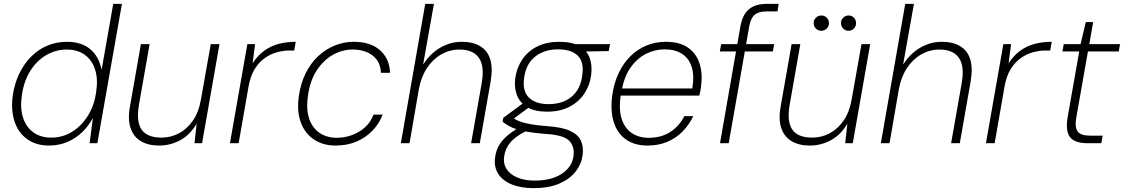

<svg xmlns="http://www.w3.org/2000/svg" viewBox="-20 -740 5807 992"><path d="M234 12Q165 12 119 -22Q73 -56 54.5 -114.5Q36 -173 46 -247Q55 -308 79 -358.5Q103 -409 140 -446.5Q177 -484 224 -504Q271 -524 326 -524Q400 -524 445.5 -486.5Q491 -449 505 -379L565 -720H610L483 0H443L460 -131Q439 -91 406 -58.5Q373 -26 329 -7Q285 12 234 12ZM245 -29Q304 -29 353 -59.5Q402 -90 435 -143.5Q468 -197 477 -267Q487 -331 471.5 -380Q456 -429 418.5 -456.5Q381 -484 325 -484Q268 -484 218.5 -455Q169 -426 136 -373Q103 -320 93 -248Q83 -182 99 -132.5Q115 -83 152.5 -56Q190 -29 245 -29Z M802 12Q746 12 708 -10.5Q670 -33 654.5 -78.5Q639 -124 652 -193L708 -512H753L698 -199Q683 -112 711.5 -70.5Q740 -29 815 -29Q863 -29 905 -51.5Q947 -74 977 -117.5Q1007 -161 1018 -225L1069 -512H1114L1024 0H985L996 -101Q962 -43 911 -15.5Q860 12 802 12Z M1168 0 1258 -512H1298L1285 -413Q1311 -453 1344.5 -477.5Q1378 -502 1419 -513Q1460 -524 1508 -524L1500 -479H1475Q1446 -479 1413 -470.5Q1380 -462 1349.5 -441Q1319 -420 1296.5 -384Q1274 -348 1264 -292L1213 0Z M1714 12Q1648 12 1601 -20Q1554 -52 1533.5 -109.5Q1513 -167 1524 -243Q1533 -308 1558.5 -360Q1584 -412 1622.5 -448.5Q1661 -485 1708.5 -504.5Q1756 -524 1808 -524Q1895 -524 1944 -480Q1993 -436 1995 -364H1948Q1946 -421 1906 -452.5Q1866 -484 1801 -484Q1749 -484 1700.5 -457Q1652 -430 1617 -377Q1582 -324 1571 -245Q1563 -189 1571.5 -148.5Q1580 -108 1601.5 -81Q1623 -54 1653.5 -41Q1684 -28 1718 -28Q1760 -28 1798.5 -42Q1837 -56 1866.5 -83Q1896 -110 1910 -148H1957Q1940 -102 1905 -65.5Q1870 -29 1822 -8.5Q1774 12 1714 12Z M2051 0 2177 -720H2222L2166 -406Q2202 -463 2254.5 -493.5Q2307 -524 2365 -524Q2422 -524 2460 -502Q2498 -480 2512.5 -434.5Q2527 -389 2515 -319L2459 0H2414L2469 -312Q2484 -399 2454 -441.5Q2424 -484 2353 -484Q2304 -484 2260 -459Q2216 -434 2186 -388.5Q2156 -343 2144 -279L2096 0Z M2736 232Q2672 232 2624.5 213Q2577 194 2554 158Q2531 122 2538 73Q2542 42 2555.5 16Q2569 -10 2596 -34.5Q2623 -59 2667 -84L2702 -65Q2642 -35 2616 -3Q2590 29 2585 67Q2579 105 2597.5 133.5Q2616 162 2653.5 177.5Q2691 193 2743 193Q2828 193 2881.5 158.5Q2935 124 2943 67Q2950 16 2920 -13.5Q2890 -43 2799 -48Q2748 -52 2711.5 -58Q2675 -64 2650 -72Q2625 -80 2608 -90Q2591 -100 2577 -111L2580 -131L2686 -209L2725 -194L2615 -113L2619 -137Q2632 -130 2644.5 -122.5Q2657 -115 2676 -109Q2695 -103 2726.5 -97.5Q2758 -92 2809 -88Q2885 -83 2926.5 -63.5Q2968 -44 2982 -11.5Q2996 21 2990 63Q2984 108 2954 146.5Q2924 185 2870 208.5Q2816 232 2736 232ZM2806 -163Q2743 -163 2704.5 -186Q2666 -209 2651 -248Q2636 -287 2642 -336Q2650 -391 2679 -433.5Q2708 -476 2756 -500Q2804 -524 2870 -524Q2935 -524 2973.5 -502Q3012 -480 3026.5 -441Q3041 -402 3034 -350Q3027 -298 2998.5 -255.5Q2970 -213 2921.5 -188Q2873 -163 2806 -163ZM2814 -202Q2888 -202 2933.5 -240.5Q2979 -279 2988 -349Q2999 -418 2966 -451.5Q2933 -485 2863 -485Q2793 -485 2745.5 -448Q2698 -411 2688 -338Q2678 -270 2712.5 -236Q2747 -202 2814 -202ZM2950 -473 2941 -512H3132L3125 -476Z M3325 12Q3257 12 3212.5 -20.5Q3168 -53 3150.5 -111Q3133 -169 3143 -246Q3152 -311 3176.5 -362.5Q3201 -414 3237.5 -450Q3274 -486 3320.5 -505Q3367 -524 3420 -524Q3493 -524 3536 -493Q3579 -462 3595 -410Q3611 -358 3602 -293Q3601 -281 3598.5 -269.5Q3596 -258 3593 -246H3174L3181 -283H3557Q3568 -352 3553 -396.5Q3538 -441 3502 -463Q3466 -485 3413 -485Q3365 -485 3319 -462.5Q3273 -440 3239 -392.5Q3205 -345 3192 -272L3188 -254Q3176 -179 3191 -129Q3206 -79 3243 -53.5Q3280 -28 3331 -28Q3396 -28 3442 -57.5Q3488 -87 3516 -140H3562Q3541 -96 3507.5 -61.5Q3474 -27 3428.5 -7.5Q3383 12 3325 12Z M3700 0 3806 -607Q3813 -644 3829 -669Q3845 -694 3873 -707Q3901 -720 3941 -720H4003L3997 -681H3941Q3900 -681 3879.5 -664Q3859 -647 3851 -604L3745 0ZM3699 -474 3706 -512H3980L3973 -474Z M4164 12Q4108 12 4070 -10.5Q4032 -33 4016.5 -78.5Q4001 -124 4014 -193L4070 -512H4115L4060 -199Q4045 -112 4073.5 -70.5Q4102 -29 4177 -29Q4225 -29 4267 -51.5Q4309 -74 4339 -117.5Q4369 -161 4380 -225L4431 -512H4476L4386 0H4347L4358 -101Q4324 -43 4273 -15.5Q4222 12 4164 12ZM4223 -581Q4207 -581 4195.5 -592.5Q4184 -604 4184 -621Q4184 -637 4195.5 -648.5Q4207 -660 4224 -660Q4240 -660 4251.5 -648.5Q4263 -637 4263 -620Q4263 -604 4251.5 -592.5Q4240 -581 4223 -581ZM4365 -581Q4348 -581 4336.5 -592.5Q4325 -604 4325 -621Q4325 -637 4336.5 -648.5Q4348 -660 4365 -660Q4381 -660 4392 -648.5Q4403 -637 4403 -620Q4403 -604 4392 -592.5Q4381 -581 4365 -581Z M4531 0 4657 -720H4702L4646 -406Q4682 -463 4734.5 -493.5Q4787 -524 4845 -524Q4902 -524 4940 -502Q4978 -480 4992.5 -434.5Q5007 -389 4995 -319L4939 0H4894L4949 -312Q4964 -399 4934 -441.5Q4904 -484 4833 -484Q4784 -484 4740 -459Q4696 -434 4666 -388.5Q4636 -343 4624 -279L4576 0Z M5074 0 5164 -512H5204L5191 -413Q5217 -453 5250.5 -477.5Q5284 -502 5325 -513Q5366 -524 5414 -524L5406 -479H5381Q5352 -479 5319 -470.5Q5286 -462 5255.5 -441Q5225 -420 5202.5 -384Q5180 -348 5170 -292L5119 0Z M5598 0Q5557 0 5531 -13Q5505 -26 5496.5 -55.5Q5488 -85 5496 -134L5556 -474H5469L5476 -512H5563L5590 -626H5628L5608 -512H5767L5760 -474H5601L5541 -134Q5532 -82 5548 -60.5Q5564 -39 5614 -39H5677L5670 0Z"/></svg>

Font: DM Sans 12pt ExtraLight
Style: Italic
Weight: 250
Italic angle: -10°
Version: Version 4.004;gftools[0.9.30]